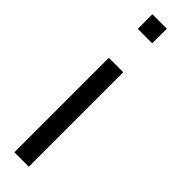

<svg xmlns="http://www.w3.org/2000/svg" viewBox="-275 -785 779 779"><g transform="rotate(45 114.5 -396.0)"><path d="M42 -792H125V-708H42ZM42 -542H125V0H42Z"/></g></svg>

Font: wanta
Style: Medium
Weight: 500
Version: Version 0.91